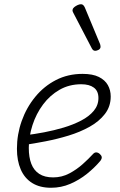

<svg xmlns="http://www.w3.org/2000/svg" viewBox="-20 -868 566 907"><path d="M221 19Q168 19 132 -3.5Q96 -26 78 -67.5Q60 -109 60 -165Q60 -233 82.5 -296.5Q105 -360 146.5 -410.5Q188 -461 244.5 -490Q301 -519 370 -519Q418 -519 447 -504.5Q476 -490 489.5 -466Q503 -442 503 -412Q503 -365 475.5 -329.5Q448 -294 403 -269Q358 -244 304 -227.5Q250 -211 195.5 -200.5Q141 -190 94 -183L99 -229Q141 -234 188.5 -243Q236 -252 281 -265.5Q326 -279 363.5 -298.5Q401 -318 423 -344.5Q445 -371 445 -405Q445 -438 423.5 -454Q402 -470 364 -470Q307 -470 261.5 -444Q216 -418 183.5 -374.5Q151 -331 133.5 -277Q116 -223 116 -169Q116 -125 128 -94Q140 -63 165.5 -46.5Q191 -30 231 -30Q272 -30 307 -48.5Q342 -67 370.5 -92.5Q399 -118 419 -140Q427 -149 436 -148Q445 -147 452 -140Q459 -134 460.5 -126.5Q462 -119 454 -108Q427 -76 391 -47Q355 -18 312 0.5Q269 19 221 19ZM430 -628Q426 -628 422 -630Q418 -632 414 -639L326 -808Q324 -812 323 -815Q322 -818 323 -822Q324 -829 331 -834.5Q338 -840 346.5 -844Q355 -848 363 -848Q374 -848 381 -832L453 -659Q454 -655 454.5 -652Q455 -649 455 -646Q454 -637 445.5 -632.5Q437 -628 430 -628Z"/></svg>

Font: Playwrite US Trad ExtraLight
Style: Regular
Weight: 250
Designer: Veronika Burian, José Scaglione
Foundry: TypeTogether
Version: Version 1.003